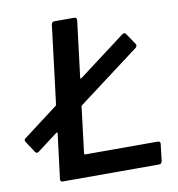

<svg xmlns="http://www.w3.org/2000/svg" viewBox="-92 -772 782 844"><g transform="rotate(-10 299.0 -350.0)"><path d="M238 -100H563Q568 -100 571 -96.5Q574 -93 573 -88L564 -12Q563 -7 559.5 -3.5Q556 0 551 0H120Q115 0 112 -3.5Q109 -7 110 -12L135 -212Q135 -215 133 -216Q131 -217 129 -215L39 -147Q35 -144 31 -144Q26 -144 23 -149L-10 -199Q-13 -204 -13 -206Q-13 -212 -7 -216L146 -332Q150 -333 150 -338L193 -688Q194 -693 197.5 -696.5Q201 -700 206 -700H295Q306 -700 306 -688L275 -436Q274 -433 276 -432Q278 -431 280 -433L491 -592Q496 -595 499 -595Q504 -595 507 -590L541 -540Q543 -538 543 -533Q543 -527 538 -523L263 -316Q259 -314 259 -310L234 -105Q234 -100 238 -100Z"/></g></svg>

Font: Barlow SemiBold
Style: Italic
Weight: 600
Italic angle: -7°
Designer: Jeremy Tribby
Foundry: Tribby Type
Version: Version 1.408